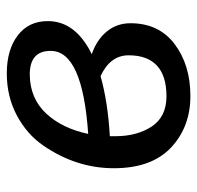

<svg xmlns="http://www.w3.org/2000/svg" viewBox="-28 -552 591 576"><g transform="rotate(-90 268.0 -263.5)"><path d="M147.9 -212.9Q147.9 -148.9 176.8 -104.5Q206.1 -60.1 267.6 -60.1Q329.1 -60.1 359.9 -88.9Q390.6 -117.7 390.6 -173.3Q390.6 -229 328.1 -257.8Q250 -235.8 147.9 -230ZM333 -470.2Q261.7 -469.7 215.8 -420.9Q170.9 -372.1 154.8 -294.9Q403.8 -312 403.8 -407.2Q404.3 -470.2 333 -470.2ZM336.4 -539.1Q407.2 -539.1 450.2 -506.3Q493.2 -473.6 493.2 -416Q493.2 -333 394 -284.2Q437 -269.5 461.9 -239.3Q486.8 -209 486.8 -168Q486.8 -83 424.3 -35.6Q361.3 11.7 268.6 11.7Q175.8 11.7 113.8 -46.4Q51.8 -105 51.8 -217.8Q51.8 -330.6 119.6 -429.2Q153.3 -478.5 210 -508.8Q266.6 -539.1 336.4 -539.1Z"/></g></svg>

Font: FiraSans-Italic
Style: Italic
Weight: 400
Italic angle: -8°
Designer: Carrois Corporate & Edenspiekermann AG
Foundry: Carrois Corporate GbR & Edenspiekermann AG
Version: Version 3.106;PS 003.106;hotconv 1.0.70;makeotf.lib2.5.58329